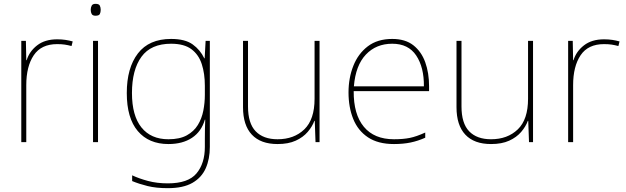

<svg xmlns="http://www.w3.org/2000/svg" viewBox="-20 -741 3266 1001"><path d="M278 -536Q302 -536 321.5 -533Q341 -530 359 -525L353 -501Q334 -506 317.5 -508.5Q301 -511 278 -511Q195 -511 156 -453Q117 -395 117 -297V0H91V-528H115L117 -427H119Q133 -473 173.5 -504.5Q214 -536 278 -536Z M478 -721Q496 -721 500.5 -711.5Q505 -702 505 -690Q505 -677 500.5 -668Q496 -659 478 -659Q463 -659 458 -668Q453 -677 453 -690Q453 -702 458 -711.5Q463 -721 478 -721ZM491 -528V0H465V-528Z M872 -538Q945 -538 984.5 -509.5Q1024 -481 1045 -437H1047L1052 -528H1074V25Q1074 88 1052.5 136.5Q1031 185 983 212.5Q935 240 855 240Q794 240 749.5 229Q705 218 669 203V173Q705 190 752 202.5Q799 215 855 215Q961 215 1004.5 163Q1048 111 1048 25V-17Q1048 -46 1048.5 -67Q1049 -88 1050 -117H1048Q1030 -55 981 -22.5Q932 10 858 10Q756 10 698.5 -57.5Q641 -125 641 -256Q641 -387 699 -462.5Q757 -538 872 -538ZM872 -513Q767 -513 717.5 -445Q668 -377 668 -256Q668 -138 717.5 -76.5Q767 -15 858 -15Q917 -15 954 -35.5Q991 -56 1011.5 -89.5Q1032 -123 1040 -164Q1048 -205 1048 -246V-294Q1048 -357 1032 -406.5Q1016 -456 978 -484.5Q940 -513 872 -513Z M1646 -528V0H1625L1621 -111H1619Q1608 -81 1584 -53Q1560 -25 1521.5 -7.5Q1483 10 1427 10Q1339 10 1293 -39Q1247 -88 1247 -182V-528H1273V-186Q1273 -98 1313 -56.5Q1353 -15 1427 -15Q1513 -15 1566.5 -66.5Q1620 -118 1620 -226V-528Z M2025 -538Q2093 -538 2135 -505Q2177 -472 2197 -416.5Q2217 -361 2217 -291V-266H1824Q1823 -145 1877 -80Q1931 -15 2034 -15Q2082 -15 2116.5 -22Q2151 -29 2197 -50V-23Q2159 -6 2120.5 2Q2082 10 2034 10Q1951 10 1898.5 -25Q1846 -60 1821.5 -121Q1797 -182 1797 -259Q1797 -334 1822 -397.5Q1847 -461 1897.5 -499.5Q1948 -538 2025 -538ZM2025 -513Q1941 -513 1887.5 -456.5Q1834 -400 1825 -291H2190Q2191 -390 2150 -451.5Q2109 -513 2025 -513Z M2759 -528V0H2738L2734 -111H2732Q2721 -81 2697 -53Q2673 -25 2634.5 -7.5Q2596 10 2540 10Q2452 10 2406 -39Q2360 -88 2360 -182V-528H2386V-186Q2386 -98 2426 -56.5Q2466 -15 2540 -15Q2626 -15 2679.5 -66.5Q2733 -118 2733 -226V-528Z M3129 -536Q3153 -536 3172.5 -533Q3192 -530 3210 -525L3204 -501Q3185 -506 3168.5 -508.5Q3152 -511 3129 -511Q3046 -511 3007 -453Q2968 -395 2968 -297V0H2942V-528H2966L2968 -427H2970Q2984 -473 3024.5 -504.5Q3065 -536 3129 -536Z"/></svg>

Font: Noto Sans Kannada Thin
Style: Regular
Weight: 100
Designer: Jelle Bosma - Monotype Design Team
Foundry: Monotype Imaging Inc.
Version: Version 2.005; ttfautohint (v1.8.4.7-5d5b)